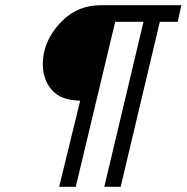

<svg xmlns="http://www.w3.org/2000/svg" viewBox="-20 -720 719 740"><path d="M145 -473Q145 -558 209.5 -629Q274 -700 369 -700H679L665 -636H596L445 0H382L533 -636H424L272 0H208L289 -332Q215 -333 180 -373Q145 -413 145 -473Z"/></svg>

Font: TitilliumWebItalic
Style: Italic
Weight: 400
Italic angle: -13°
Version: Version 1.001;PS 57.000;hotconv 1.0.70;makeotf.lib2.5.55311